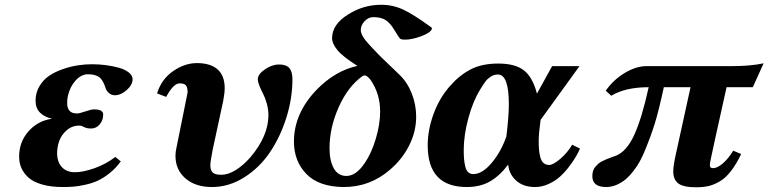

<svg xmlns="http://www.w3.org/2000/svg" viewBox="-20 -771 3218 804"><path d="M264.2 -369.1Q261.2 -356 261.2 -339.8Q261.2 -295.9 301.8 -295.9Q313 -295.9 337.4 -304.4Q361.8 -313 375 -313Q412.1 -313 412.1 -291Q412.1 -267.6 397.5 -250.2Q382.8 -232.9 361.8 -232.9Q342.8 -232.9 332 -239Q321.3 -245.1 313 -245.1Q281.2 -245.1 259 -225.3Q236.8 -205.6 228 -180.4Q219.2 -155.3 219.2 -129.9Q219.2 -92.8 239 -71.3Q258.8 -49.8 293.9 -49.8Q328.6 -49.8 376.5 -66.9Q424.3 -84 462.9 -113.8L485.8 -95.2Q465.3 -66.9 439.7 -46.4Q414.1 -25.9 390.4 -14.9Q366.7 -3.9 338.1 2.4Q309.6 8.8 289.1 10.5Q268.6 12.2 244.1 12.2Q192.4 12.2 155 1.2Q117.7 -9.8 97.7 -28.8Q77.6 -47.9 68.8 -69.1Q60.1 -90.3 60.1 -115.2Q60.1 -176.8 99.4 -221.2Q138.7 -265.6 198.2 -273.9Q167 -280.3 147.9 -299.1Q128.9 -317.9 128.9 -349.1Q128.9 -382.3 144.8 -409.4Q160.6 -436.5 185.5 -453.4Q210.4 -470.2 242.7 -481.4Q274.9 -492.7 305.4 -497.3Q335.9 -502 365.2 -502Q394 -502 422.9 -498.3Q451.7 -494.6 477.3 -487.5Q502.9 -480.5 519 -467.8Q535.2 -455.1 535.2 -439Q535.2 -415.5 510.5 -393.8Q485.8 -372.1 460.9 -372.1Q446.8 -372.1 436 -381.6Q425.3 -391.1 421.9 -402.8Q411.6 -436.5 395 -448.2Q378.4 -460 349.1 -460Q319.8 -460 296.4 -433.8Q272.9 -407.7 264.2 -369.1Z M731.9 -421.9Q706.5 -421.9 675.8 -365.2L637.7 -379.9Q656.2 -439.5 704.8 -473.1Q753.4 -506.8 804.7 -506.8Q861.3 -506.8 891.1 -480.5Q920.9 -454.1 920.9 -401.9Q920.9 -380.9 914.6 -348.1L870.6 -144Q860.8 -94.2 860.8 -79.1Q860.8 -58.1 870.6 -48.6Q880.4 -39.1 906.7 -39.1Q935.5 -39.1 967.5 -59.1Q999.5 -79.1 1028.8 -112.8Q1104 -201.7 1104 -289.1Q1104 -313 1097.2 -337.4Q1090.3 -361.8 1081.8 -378.2Q1073.2 -394.5 1066.4 -411.4Q1059.6 -428.2 1059.6 -439Q1059.6 -460.4 1089.6 -480.7Q1119.6 -501 1147.9 -501Q1179.2 -501 1191.9 -485.6Q1204.6 -470.2 1204.6 -439.9Q1204.6 -358.9 1179 -277.8Q1153.3 -196.8 1109.9 -132.6Q1066.4 -68.4 1002.4 -28.1Q938.5 12.2 867.7 12.2Q798.3 12.2 756.6 -23.9Q714.8 -60.1 714.8 -118.2Q714.8 -135.7 718.8 -151.9L765.6 -383.8Q765.6 -405.3 758.5 -413.6Q751.5 -421.9 731.9 -421.9Z M1430.7 -34.2Q1471.2 -34.2 1507.8 -88.9Q1535.6 -129.4 1553.7 -190.2Q1571.8 -251 1571.8 -304.2Q1571.8 -379.4 1530.8 -438Q1529.8 -438.5 1525.6 -443.4Q1521.5 -448.2 1516.6 -451.7Q1511.7 -455.1 1506.8 -455.1Q1502 -455.1 1497.6 -452.1Q1436.5 -408.2 1398.2 -322Q1359.9 -235.8 1359.9 -150.9Q1359.9 -98.1 1377.7 -66.2Q1395.5 -34.2 1430.7 -34.2ZM1476.6 -495.1Q1415.5 -533.7 1393.1 -561Q1370.6 -588.4 1370.6 -610.8Q1370.6 -668.5 1437 -710Q1501.5 -751 1575.7 -751Q1626 -751 1669.2 -730.5Q1712.4 -710 1783.7 -658.2Q1788.6 -655.8 1788.6 -649.9Q1782.2 -633.3 1743.4 -619.1Q1704.6 -605 1676.8 -605Q1657.2 -605 1653.8 -610.8Q1647 -619.6 1637.7 -635.3Q1628.4 -650.9 1621.8 -660.2Q1615.2 -669.4 1604.5 -679.4Q1593.8 -689.5 1578.6 -694.3Q1563.5 -699.2 1543 -699.2Q1522.9 -699.2 1506.8 -682.4Q1490.7 -665.5 1490.7 -644Q1491.2 -633.3 1499.3 -618.7Q1507.3 -604 1528.1 -581.8Q1548.8 -559.6 1562.3 -545.7Q1575.7 -531.7 1608.9 -500.2Q1642.1 -468.8 1652.8 -458Q1686 -426.3 1704.3 -379.4Q1722.7 -332.5 1722.7 -282.2Q1722.7 -220.2 1693.4 -161.9Q1664.1 -103.5 1612.8 -60.1Q1529.3 12.2 1419.9 12.2H1417Q1314.5 10.7 1262.7 -42.7Q1210.9 -96.2 1210.9 -178.2Q1210.9 -297.4 1307.6 -397Q1383.8 -474.6 1476.6 -495.1Z M2100.6 -200.2Q2110.8 -286.1 2110.8 -335Q2110.8 -459 2064.9 -459Q2048.3 -459 2034.4 -449.7Q2020.5 -440.4 2012.5 -429.4Q2004.4 -418.5 1990.7 -396Q1960.4 -347.2 1941.2 -275.9Q1921.9 -204.6 1921.9 -143.1Q1921.9 -121.1 1923.1 -106.2Q1924.3 -91.3 1928 -75Q1931.6 -58.6 1940.2 -50.3Q1948.7 -42 1961.9 -42Q1999.5 -42 2039.1 -89.1Q2078.6 -136.2 2100.6 -200.2ZM2278.8 -80.1Q2296.4 -80.1 2326.7 -106.2Q2356.9 -132.3 2376 -165L2408.7 -148.9Q2402.3 -133.8 2392.1 -116Q2381.8 -98.1 2364 -74.5Q2346.2 -50.8 2325.9 -32.2Q2305.7 -13.7 2277.6 -0.7Q2249.5 12.2 2220.7 12.2Q2171.4 12.2 2141.6 -14.6Q2111.8 -41.5 2107.9 -82Q2074.2 -36.1 2033 -12Q1991.7 12.2 1934.6 12.2Q1771 12.2 1771 -162.1Q1771 -226.6 1795.4 -293.5Q1819.8 -360.4 1863.8 -410.2Q1903.3 -455.6 1950.4 -480.2Q1997.6 -504.9 2066.9 -504.9Q2136.7 -504.9 2173.6 -476.6Q2210.4 -448.2 2228.5 -378.9L2292 -494.1H2406.7L2243.7 -269Q2235.8 -211.4 2235.8 -181.2Q2235.8 -158.2 2237.3 -142.6Q2238.8 -127 2242.9 -111.6Q2247.1 -96.2 2256.1 -88.4Q2265.1 -80.6 2278.8 -80.1Z M2966.3 -66.9Q2983.9 -66.9 3007.1 -86.9Q3030.3 -106.9 3050.3 -140.1L3083.5 -126Q3062.5 -82 3040 -53.5Q3017.6 -24.9 2992.9 -10.7Q2968.3 3.4 2946 8.3Q2923.8 13.2 2894.5 13.2Q2841.3 13.2 2820.3 -2.9Q2799.3 -19 2799.3 -53.2Q2799.3 -76.2 2809.6 -123L2871.6 -405.8H2759.8Q2738.3 -305.7 2721.4 -252Q2704.6 -198.2 2677.7 -133.8Q2669.4 -114.3 2659.4 -95.7Q2649.4 -77.1 2634 -56.9Q2618.7 -36.6 2602.1 -22Q2585.4 -7.3 2563.5 2.4Q2541.5 12.2 2518.6 12.2Q2460.4 12.2 2460.4 -33.2Q2460.4 -44.9 2463.4 -54.9Q2466.3 -64.9 2472.9 -72.5Q2479.5 -80.1 2485.4 -85.4Q2491.2 -90.8 2502.4 -96.2Q2513.7 -101.6 2520.3 -104.5Q2526.9 -107.4 2540.5 -112.3Q2554.2 -117.2 2559.6 -119.1Q2604.5 -137.2 2636.2 -206.8Q2668 -276.4 2696.3 -405.8Q2598.6 -405.8 2539.6 -370.1L2516.6 -391.1Q2547.9 -436.5 2595.7 -465.3Q2643.6 -494.1 2687.5 -494.1H3043.5Q3122.6 -494.1 3177.7 -505.9L3132.3 -405.8H3022.5L2973.6 -185.1Q2952.6 -90.8 2952.6 -81.1Q2952.6 -72.8 2955.8 -69.8Q2959 -66.9 2966.3 -66.9Z"/></svg>

Font: Linguistics Pro
Style: Bold Italic
Weight: 700
Italic angle: -12°
Designer: Stefan Peev, Context Ltd
Foundry: Stefan Peev, Context Ltd
Version: Version 001.000